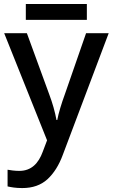

<svg xmlns="http://www.w3.org/2000/svg" viewBox="-20 -706 567 966"><path d="M109.9 -686V-606H417V-686ZM216.8 0 194.8 58.1C173.8 115.2 138.2 153.8 77.1 153.8C54.2 153.8 31.2 150.4 18.1 147.9V231.9C35.2 235.8 58.6 240.2 91.8 240.2C144 240.2 186 225.6 218.8 195.8C251 166 276.9 125 295.9 73.2L526.9 -539.1H413.1L307.1 -233.9C289.6 -186.5 274.4 -136.7 268.1 -102.1H264.2C256.8 -143.1 244.6 -186.5 227.1 -232.9L115.2 -539.1H1Z"/></svg>

Font: Noto Reveo Sans
Style: Regular
Weight: 500
Designer: Monotype Design Team
Foundry: Monotype Imaging Inc.
Version: Version 2.007